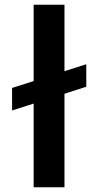

<svg xmlns="http://www.w3.org/2000/svg" viewBox="-20 -790 414 810"><path d="M344 -519V-424L31 -324V-419ZM252 -770V0H122V-770Z"/></svg>

Font: Unbounded Variable
Style: Regular
Weight: 400
Designer: Luke Prowse, Jean-Baptiste Morizot, Fátima Lázaro, Florian Runge
Foundry: NaN
Version: Version 1.600;FEAKit 1.0